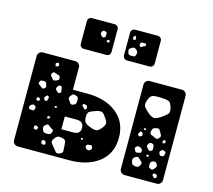

<svg xmlns="http://www.w3.org/2000/svg" viewBox="-108 -896 1137 1026"><g transform="rotate(15 460.5 -382.5)"><path d="M72 0Q61 0 53 -8Q45 -16 45 -27V-493Q45 -504 53 -512Q61 -520 72 -520H252Q263 -520 271 -512Q279 -504 279 -493V-369H359Q459 -369 521 -320Q583 -271 583 -184Q583 -97 521 -48.5Q459 0 359 0ZM663 0Q652 0 644 -8Q636 -16 636 -27V-493Q636 -504 644 -512Q652 -520 663 -520H842Q853 -520 861 -512Q869 -504 869 -493V-27Q869 -16 861 -8Q853 0 842 0ZM174 -477 169 -489 154 -483 156 -467 170 -468ZM807 -413Q800 -440 786 -444.5Q772 -449 745 -450Q717 -451 702 -448Q687 -445 677 -419Q667 -392 676 -379.5Q685 -367 707 -349Q727 -334 739.5 -335.5Q752 -337 773 -351Q795 -366 805 -377Q815 -388 807 -413ZM177 -427Q167 -430 161 -432.5Q155 -435 149 -426Q143 -417 146.5 -412Q150 -407 157 -399Q162 -392 166 -391Q170 -390 178 -393Q186 -396 190 -398.5Q194 -401 194 -410Q194 -419 190 -422Q186 -425 177 -427ZM134 -359Q132 -367 129 -370.5Q126 -374 118 -374Q108 -374 103 -373Q98 -372 95 -363Q91 -354 96 -351Q101 -348 108 -342Q114 -337 118 -334.5Q122 -332 128 -336Q136 -341 136.5 -345.5Q137 -350 134 -359ZM210 -372Q202 -373 199 -369.5Q196 -366 192 -359Q189 -353 190.5 -349.5Q192 -346 197 -341Q202 -336 205.5 -333.5Q209 -331 216 -334Q222 -337 221.5 -341.5Q221 -346 220 -353Q219 -361 218.5 -366Q218 -371 210 -372ZM301 -344Q290 -348 285 -344.5Q280 -341 274 -332Q268 -324 269 -319Q270 -314 276 -307Q282 -298 286 -293.5Q290 -289 300 -292Q311 -296 314 -301Q317 -306 317 -318Q317 -329 314.5 -335Q312 -341 301 -344ZM366 -309Q360 -310 356.5 -311Q353 -312 351 -307Q348 -302 350.5 -299.5Q353 -297 357 -293Q361 -289 363.5 -285.5Q366 -282 371 -285Q377 -288 376.5 -291.5Q376 -295 375 -302Q374 -307 366 -309ZM161 -302Q156 -306 153.5 -303Q151 -300 146 -296Q140 -291 143 -285Q145 -280 146 -277Q147 -274 153 -274Q159 -274 160.5 -277Q162 -280 164 -286Q165 -292 165.5 -295.5Q166 -299 161 -302ZM480 -274Q469 -291 459 -294.5Q449 -298 430 -292Q407 -284 395 -278Q383 -272 383 -248Q383 -223 393 -214Q403 -205 427 -197Q450 -189 461 -194Q472 -199 486 -217Q499 -235 496 -246Q493 -257 480 -274ZM790 -268Q784 -279 780 -284Q776 -289 764 -286Q751 -284 746 -279Q741 -274 739 -261Q738 -249 744 -246Q750 -243 761 -238Q771 -233 777 -231.5Q783 -230 790 -238Q798 -246 797 -252Q796 -258 790 -268ZM119 -281 104 -282V-266L117 -263L123 -272ZM709 -270H701L699 -262L707 -260L713 -264ZM215 -262 208 -260 210 -251 218 -253 222 -259ZM690 -247Q685 -248 683.5 -245Q682 -242 679 -237Q675 -229 680 -224Q686 -219 693 -222Q702 -227 701 -234Q700 -240 698 -243Q696 -246 690 -247ZM105 -234Q99 -239 94.5 -238Q90 -237 84 -233Q75 -227 77 -215Q79 -210 82 -209Q85 -208 91 -208Q98 -208 101.5 -207.5Q105 -207 108 -213Q111 -220 111 -224.5Q111 -229 105 -234ZM831 -229 822 -237 813 -229 815 -217 827 -219ZM274 -149H339Q379 -149 379 -184Q379 -220 339 -220H274ZM774 -183Q773 -191 771 -195.5Q769 -200 760 -202Q751 -203 747.5 -199.5Q744 -196 740 -188Q737 -182 739 -178.5Q741 -175 746 -170Q751 -165 754.5 -161.5Q758 -158 765 -161Q773 -165 774 -169.5Q775 -174 774 -183ZM201 -194 193 -201 185 -196 184 -187 194 -186ZM840 -177Q833 -182 828.5 -182Q824 -182 818 -177Q812 -172 812 -167.5Q812 -163 815 -156Q818 -150 821 -149.5Q824 -149 831 -149Q839 -150 842 -159Q843 -166 844 -170Q845 -174 840 -177ZM708 -164Q699 -168 694.5 -168Q690 -168 684 -162Q678 -155 679.5 -150.5Q681 -146 685 -139Q689 -133 692.5 -133Q696 -133 703 -134Q710 -136 714 -137Q718 -138 719 -145Q720 -159 708 -164ZM214 -145Q206 -150 202 -153.5Q198 -157 190 -152Q181 -145 178.5 -140Q176 -135 179 -124Q182 -113 187 -109.5Q192 -106 204 -106Q216 -106 221.5 -108.5Q227 -111 231 -123Q235 -133 228.5 -135.5Q222 -138 214 -145ZM763 -134 755 -138 747 -132 754 -126H760ZM399 -128 395 -134 388 -131 389 -125 396 -121ZM142 -134 129 -130 130 -114 145 -111 153 -124ZM723 -100Q715 -108 710.5 -111Q706 -114 697 -109Q687 -104 684 -98.5Q681 -93 683 -81Q685 -70 689.5 -66Q694 -62 705 -60Q717 -59 722 -61.5Q727 -64 732 -75Q737 -84 733.5 -88.5Q730 -93 723 -100ZM814 -102Q807 -114 793 -110Q785 -108 782 -105Q779 -102 778 -93Q777 -83 778 -77.5Q779 -72 788 -68Q798 -64 802 -68Q806 -72 813 -80Q821 -90 814 -102ZM456 -102Q453 -108 449.5 -108Q446 -108 439 -107Q433 -106 429 -105Q425 -104 424 -98Q422 -86 433 -80Q444 -74 453 -83Q462 -91 456 -102ZM313 -66Q312 -83 310 -92Q308 -101 292 -105Q274 -109 265 -105.5Q256 -102 246 -86Q238 -72 243.5 -64.5Q249 -57 259 -45Q270 -32 276.5 -24Q283 -16 299 -22Q315 -29 314.5 -39Q314 -49 313 -66ZM211 -58Q210 -66 205 -67Q200 -68 196.5 -69Q193 -70 190 -65Q185 -56 192 -48Q198 -42 208 -46Q212 -48 211.5 -50.5Q211 -53 211 -58ZM832 -36Q832 -45 825 -47Q819 -49 815.5 -49.5Q812 -50 809 -45Q806 -40 808 -37.5Q810 -35 814 -31Q819 -24 824 -26Q832 -28 832 -36ZM518 -595Q508 -595 501.5 -601.5Q495 -608 495 -618V-742Q495 -752 501.5 -758.5Q508 -765 518 -765H642Q652 -765 658.5 -758.5Q665 -752 665 -742V-618Q665 -608 658.5 -601.5Q652 -595 642 -595ZM279 -595Q269 -595 262.5 -601.5Q256 -608 256 -618V-742Q256 -752 262.5 -758.5Q269 -765 279 -765H403Q413 -765 419.5 -758.5Q426 -752 426 -742V-618Q426 -608 419.5 -601.5Q413 -595 403 -595ZM534 -724 528 -735 518 -726 519 -712H533ZM366 -715Q355 -719 349 -710Q342 -699 349 -691Q354 -684 357.5 -682Q361 -680 368 -683Q375 -686 375 -690Q375 -694 375 -701Q375 -708 373.5 -711Q372 -714 366 -715ZM576 -708Q565 -709 563 -702Q561 -696 561 -692.5Q561 -689 566 -685Q570 -682 573 -684Q576 -686 580 -689Q587 -693 591.5 -694Q596 -695 594 -702Q592 -709 587.5 -708.5Q583 -708 576 -708ZM400 -675H389L386 -663L395 -661L402 -665ZM550 -664Q541 -671 535 -670.5Q529 -670 520 -663Q511 -658 511 -652.5Q511 -647 514 -637Q516 -629 520.5 -627Q525 -625 534 -625Q543 -625 548.5 -625.5Q554 -626 557 -635Q560 -646 559 -651.5Q558 -657 550 -664Z"/></g></svg>

Font: Rubik Moonrocks
Style: Regular
Weight: 400
Designer: Hubert and Fischer, NaN
Foundry: Hubert and Fischer, NaN
Version: Version 2.200